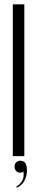

<svg xmlns="http://www.w3.org/2000/svg" viewBox="-20 -719 163 884"><path d="M39 -699H92V0H39ZM88 71Q83 76 72 76Q61 76 54 68Q47 60 47 48Q47 36 54.5 28.5Q62 21 74 21Q104 21 104 65Q104 92 92 114Q80 136 57 145L55 140Q95 117 88 71Z"/></svg>

Font: Moniqa Cond Display
Style: Regular
Weight: 400
Width: 3
Designer: Rajesh Rajput
Foundry: Rajesh Rajput
Version: Version 1.000